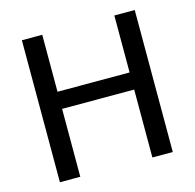

<svg xmlns="http://www.w3.org/2000/svg" viewBox="-97 -750 861 849"><g transform="rotate(-15 333.5 -325.0)"><path d="M168.3 0V-310.8H498.3V0H591.7V-650H498.3V-389.2H168.3V-650H75V0Z"/></g></svg>

Font: Familjen Grotesk
Style: Regular
Weight: 400
Designer: Anders Wikstroem, Jonas Baeckman, Matilda Gysing, Kristian Moeller
Foundry: Familjen STHLM AB
Version: Version 2.000